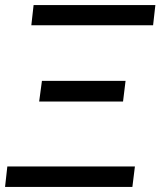

<svg xmlns="http://www.w3.org/2000/svg" viewBox="-24 -740 635 760"><path d="M5 -81H510L500 0H-4ZM142 -420H473L463 -338H131ZM109 -720H591L582 -640H100Z"/></svg>

Font: Nebula Sans Medium
Style: Regular
Weight: 500
Italic angle: -9°
Designer: Paul D. Hunt for Adobe (as Source Sans)
Foundry: Nebula Entertainment & Broadcasting LLC
Version: Version 1.010